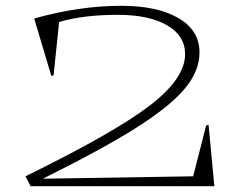

<svg xmlns="http://www.w3.org/2000/svg" viewBox="-20 -643 858 663"><path d="M387.2 -591.8Q266.1 -591.8 184.1 -566.9L165 -382.8L157.2 -380.9L98.1 -579.1Q253.9 -623 398.9 -623Q522.9 -623 595.7 -580.8Q668.5 -538.6 668.9 -462.9Q669.4 -398.9 618.7 -337.6Q567.9 -276.4 451.7 -202.6Q335.4 -128.9 127.9 -25.9L647 -34.2L691.9 -210L700.2 -211.9L720.2 0H85.9L67.9 -34.2Q372.6 -183.6 495.6 -277.3Q618.7 -371.1 619.1 -455.1Q619.6 -519.5 556.9 -555.7Q494.1 -591.8 387.2 -591.8Z"/></svg>

Font: Halibut Exp Thin
Style: Regular
Weight: 250
Width: 7
Designer: Matteo Maggi
Foundry: Collletttivo
Version: Version 3.080 | FøM Fix